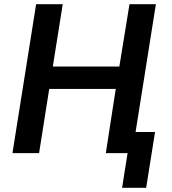

<svg xmlns="http://www.w3.org/2000/svg" viewBox="-20 -725 813 909"><path d="M558 164 584 0H487L502 -100H714L672 164ZM39 0 151 -705H277L230 -410H545L593 -705H718L606 0H481L528 -304H213L165 0Z"/></svg>

Font: Nunito Sans 10pt SemiCondensed
Style: Bold Italic
Weight: 700
Width: 4
Italic angle: -9°
Designer: Vernon Adams
Foundry: Vernon Adams
Version: Version 3.101;gftools[0.9.27]